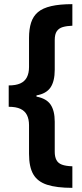

<svg xmlns="http://www.w3.org/2000/svg" viewBox="-20 -741 395 926"><path d="M329 165Q253 165 207 150Q161 135 140.5 99.5Q120 64 120 1V-137Q120 -166 110 -186Q100 -206 78.5 -216Q57 -226 22 -226V-329Q56 -329 77.5 -338.5Q99 -348 109.5 -368Q120 -388 120 -418V-558Q120 -601 130 -632Q140 -663 163 -682.5Q186 -702 227 -711.5Q268 -721 329 -721V-617Q302 -616 283 -610.5Q264 -605 254 -590.5Q244 -576 244 -548V-405Q244 -349 223.5 -319Q203 -289 156 -281V-275Q204 -266 224 -236.5Q244 -207 244 -154V-9Q244 15 252 30.5Q260 46 278.5 53Q297 60 329 61Z"/></svg>

Font: Noto Sans Display ExtraCondensed
Style: Regular
Weight: 400
Width: 2
Version: Version 2.003